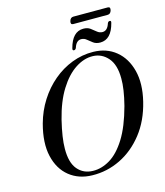

<svg xmlns="http://www.w3.org/2000/svg" viewBox="-137 -1053 1003 1167"><g transform="rotate(-15 365.0 -469.0)"><path d="M496.5 -712Q580 -710.5 637.8 -663.2Q695.5 -616 717 -533Q738.5 -450 712 -341Q684.5 -227.5 622 -148Q559.5 -68.5 475.5 -27.5Q391.5 13.5 298.5 11.5Q214 10 155.2 -37.2Q96.5 -84.5 76.8 -169.5Q57 -254.5 88 -370.5Q108.5 -445.5 148.5 -508.5Q188.5 -571.5 243 -617.5Q297.5 -663.5 362 -688.2Q426.5 -713 496.5 -712ZM309 -13.5Q363 -12 416.2 -43.8Q469.5 -75.5 515.8 -149Q562 -222.5 595 -345Q608 -396 614.2 -437.5Q620.5 -479 620 -512Q620 -598 582 -641.8Q544 -685.5 488.5 -687.5Q432.5 -689.5 377.2 -653.2Q322 -617 276.8 -544.5Q231.5 -472 204.5 -364Q191 -308.5 184.5 -265Q178 -221.5 178 -188Q177 -100.5 213.2 -57.5Q249.5 -14.5 309 -13.5ZM554 -755.5Q528 -755.5 510.8 -768Q493.5 -780.5 479 -793Q464.5 -805.5 445.5 -805.5Q414.5 -805.5 401 -762Q396 -751.5 387 -751.5Q376 -751.5 380 -766Q405.5 -863.5 474.5 -863.5Q501 -863.5 518 -851Q535 -838.5 549.8 -826Q564.5 -813.5 583.5 -813.5Q614.5 -813.5 628 -856.5Q632.5 -867.5 642 -867.5Q653 -867.5 648.5 -853Q623.5 -755.5 554 -755.5ZM411 -928Q417 -950 435.5 -950H652Q670 -950 664.5 -928.5Q658.5 -906.5 640 -906.5H423.5Q405.5 -906.5 411 -928Z"/></g></svg>

Font: Fraunces 72pt S000
Style: Italic
Weight: 400
Italic angle: -16°
Version: Version 1.000; ttfautohint (v1.8.3)